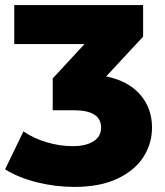

<svg xmlns="http://www.w3.org/2000/svg" viewBox="-24 -720 647 754"><path d="M573 -219Q573 -157 539.5 -104Q506 -51 437.5 -18.5Q369 14 268 14Q194 14 121.5 -4Q49 -22 -4 -55L68 -204Q109 -176 160.5 -161Q212 -146 262 -146Q313 -146 343 -165Q373 -184 373 -219Q373 -287 266 -287H183V-412L308 -547H32V-700H538V-576L393 -420Q480 -402 526.5 -348.5Q573 -295 573 -219Z"/></svg>

Font: Idrija
Style: Regular
Weight: 800
Designer: Julieta Ulanovsky
Foundry: Julieta Ulanovsky
Version: Version 7.200